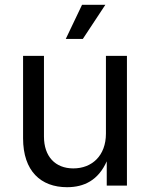

<svg xmlns="http://www.w3.org/2000/svg" viewBox="-20 -781 631 808"><path d="M262.2 6.8C334 6.8 393.6 -22.5 429.2 -102.1V0H514.2V-545.9H425.8V-218.8C425.8 -125.5 366.7 -72.3 288.6 -72.3C212.4 -72.3 165 -122.6 165 -206.5V-545.9H77.1V-199.2C77.1 -61 151.9 6.8 262.2 6.8ZM256.8 -617.2H328.6L423.3 -760.7H325.2Z"/></svg>

Font: Raveo
Style: Regular
Weight: 400
Designer: Jakub Foglar, Rasmus Andersson (Inter)
Foundry: Jakubfoglar.com
Version: Version 1.100;Glyphs 3.2.3 (3260)